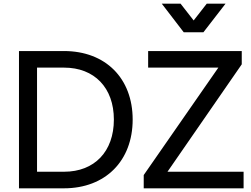

<svg xmlns="http://www.w3.org/2000/svg" viewBox="-20 -1022 1361 1042"><path d="M83 0H327C553 0 700 -150 700 -373C700 -597 553 -745 327 -745H83ZM181 -90V-655H328C492 -655 598 -546 598 -373C598 -200 493 -90 328 -90ZM760 0H1302V-90H889L1292 -673V-745H784V-655H1165L760 -72ZM858 -1002 977 -847H1084L1204 -1002H1102L1031 -911L960 -1002Z"/></svg>

Font: Mluvka Medium
Style: Regular
Weight: 500
Designer: Modified by Jiří Krblich, Original typeface by Gumpita Rahayu
Foundry: Gumpita Rahayu & Jiří Krblich
Version: Version 2.000;Glyphs 3.1.1 (3134)